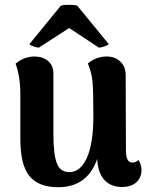

<svg xmlns="http://www.w3.org/2000/svg" viewBox="-20 -767 624 802"><path d="M142 -568Q134 -568 119 -573.5Q104 -579 103 -583L234 -743Q243 -747 268.5 -747Q294 -747 303 -743L434 -583Q433 -579 417.5 -573.5Q402 -568 393 -568L269 -650ZM558 -99Q571 -79 571 -57Q571 -25 549.5 -5.5Q528 14 489 14Q443 14 416 -15.5Q389 -45 386 -103Q345 15 223 15Q141 15 103 -31.5Q65 -78 65 -186V-370Q65 -448 45 -501Q81 -531 124 -531Q159 -531 181 -512Q203 -493 203 -460V-208Q203 -124 217 -86Q231 -48 270 -48Q316 -48 343 -108Q370 -168 370 -282Q370 -388 366.5 -425.5Q363 -463 347 -502Q382 -531 426 -531Q460 -531 482.5 -510Q505 -489 505 -453L506 -140Q506 -88 532 -88Q549 -88 558 -99Z"/></svg>

Font: Arima Koshi Bold
Style: Regular
Weight: 700
Designer: Joana Correia and Natanael Gama
Foundry: NDISCOVER
Version: Version 1.019;PS 001.019;hotconv 1.0.88;makeotf.lib2.5.64775